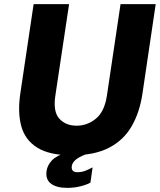

<svg xmlns="http://www.w3.org/2000/svg" viewBox="-20 -743 775 931"><path d="M329.5 10Q220 10 160.8 -27Q101.5 -64 83.2 -131.2Q65 -198.5 78.5 -289.5L143 -723H315L248.5 -280Q236.5 -202 267.5 -167.8Q298.5 -133.5 351.5 -133.5Q403.5 -133.5 445.2 -167.8Q487 -202 498.5 -280L564.5 -723H735L670.5 -287.5Q657 -197.5 618.2 -130.5Q579.5 -63.5 509 -26.8Q438.5 10 329.5 10ZM306 168Q254 168 226.8 147.2Q199.5 126.5 206 84.5Q210 58.5 231.2 35.2Q252.5 12 311.5 -8L428.5 -6.5Q372 12.5 351.5 28Q331 43.5 328 62Q324.5 92 354.5 92Q376.5 92 394 85Q411.5 78 429 68.5L418.5 142.5Q402.5 152 371.5 160Q340.5 168 306 168Z"/></svg>

Font: Public Sans ExtraBold
Style: Italic
Weight: 800
Italic angle: -8°
Designer: The Public Sans project authors (U.S. Web Design System). Libre Franklin designed by Pablo Impallari and Rodrigo Fuenzal
Version: Version 1.007; ttfautohint (v1.8.1) -l 8 -r 50 -G 200 -x 14 